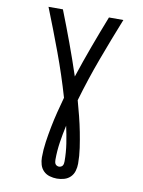

<svg xmlns="http://www.w3.org/2000/svg" viewBox="-100 -803 800 1076"><g transform="rotate(10 300.0 -265.0)"><path d="M300 205Q279 205 258.5 199Q238 193 223.5 178.5Q209 164 203 143.5Q197 123 197 102Q197 58 203.5 13.5Q210 -31 218.5 -74.5Q227 -118 238 -161.5Q249 -205 261 -248Q225 -372 180 -493.5Q135 -615 87 -735H169Q204 -646 237 -556.5Q270 -467 300 -376Q330 -467 363 -556.5Q396 -646 431 -735H513Q465 -615 420 -493.5Q375 -372 339 -248Q351 -205 362 -161.5Q373 -118 381.5 -74.5Q390 -31 396.5 13.5Q403 58 403 102Q403 123 397 143.5Q391 164 376.5 178.5Q362 193 341.5 199Q321 205 300 205ZM300 137Q306 137 312 134Q318 131 321 126Q324 121 325 114.5Q326 108 326 102Q326 52 318.5 2.5Q311 -47 300 -96Q289 -47 281.5 2.5Q274 52 274 102Q274 108 275 114.5Q276 121 279 126Q282 131 288 134Q294 137 300 137Z"/></g></svg>

Font: Iosevka Curly Slab Extended
Style: Regular
Weight: 400
Width: 7
Monospace: yes
Designer: Belleve Invis
Foundry: Belleve Invis
Version: Version 11.1.0; ttfautohint (v1.8.3)